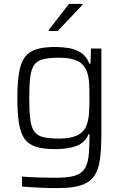

<svg xmlns="http://www.w3.org/2000/svg" viewBox="-20 -759 633 985"><path d="M276 206Q228 206 176.5 203.5Q125 201 93 198V147Q132 150 179.5 151.5Q227 153 264 153Q323 153 358 144Q393 135 410.5 112Q428 89 433.5 49Q439 9 439 -53V-71H435Q416 -27 373 -10.5Q330 6 263 6Q204 6 166 -5.5Q128 -17 107 -45.5Q86 -74 77.5 -125Q69 -176 69 -255Q69 -334 77.5 -385Q86 -436 107 -465Q128 -494 166 -506Q204 -518 264 -518Q300 -518 335 -512Q370 -506 397 -487.5Q424 -469 439 -432H444L447 -510H500V-69Q500 8 492.5 60.5Q485 113 462.5 145Q440 177 395.5 191.5Q351 206 276 206ZM285 -48Q398 -48 423 -114Q434 -142 436.5 -176Q439 -210 439 -255Q439 -299 437 -333Q435 -367 426 -391Q411 -431 376.5 -447Q342 -463 285 -463Q235 -463 204 -456Q173 -449 157 -428Q141 -407 135.5 -365.5Q130 -324 130 -255Q130 -187 135.5 -145.5Q141 -104 157 -83Q173 -62 204 -55Q235 -48 285 -48ZM230 -600V-605L334 -739H403V-734L276 -600Z"/></svg>

Font: Saira Light
Style: Regular
Weight: 300
Designer: Hector Gatti with collaboration of the Omnibus-Type team
Foundry: Omnibus-Type
Version: Version 1.100; ttfautohint (v1.8.3)